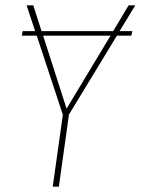

<svg xmlns="http://www.w3.org/2000/svg" viewBox="-20 -701 528 721"><path d="M429 -584H477L473 -567H419L239 -271L201 0H178L216 -270L118 -567H62L65 -584H112L80 -681H105L136 -584H405L463 -681H488ZM230 -293 395 -567H142Z"/></svg>

Font: Fira Sans Condensed Thin
Style: Italic
Weight: 250
Width: 3
Italic angle: -8°
Designer: Carrois Corporate & Edenspiekermann AG
Foundry: Carrois Corporate GbR & Edenspiekermann AG
Version: Version 4.203